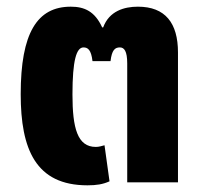

<svg xmlns="http://www.w3.org/2000/svg" viewBox="-20 -546 611 575"><path d="M242 9C269 9 288 6 308 -3L293 -111C285 -109 277 -106 267 -106C212 -106 197 -162 197 -263C197 -366 209 -404 230 -404C243 -404 253 -397 257 -363H311C315 -396 324 -404 339 -404C352 -404 361 -393 361 -356V0H513V-389C513 -477 475 -526 393 -526C352 -526 307 -513 289 -464H286C264 -512 233 -526 192 -526C91 -526 42 -447 42 -264C42 -99 87 9 242 9Z"/></svg>

Font: Noto Sans Thai UI Cond ExtBd
Style: Regular
Weight: 800
Width: 3
Designer: Monotype Design Team
Foundry: Monotype Imaging Inc.
Version: Version 2.000